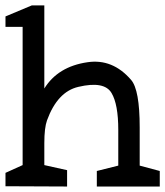

<svg xmlns="http://www.w3.org/2000/svg" viewBox="-21 -680 602 700"><path d="M410.2 -206.1Q410.2 -299.8 385.7 -340.8Q359.4 -385.7 264.6 -363.3Q188.5 -345.7 150.4 -241.2Q140.6 -213.9 140.6 -158.2V-78.1L223.6 -59.6V0L-1 -1V-49.8L61.5 -78.1V-582H-1V-620.1L94.7 -660.2H140.6V-357.4Q190.4 -437.5 297.9 -453.1Q389.6 -466.8 457 -388.7Q488.3 -352.5 488.3 -215.8V-76.2L561.5 -56.6V0H332V-56.6L410.2 -76.2Z"/></svg>

Font: Hopone
Style: Regular
Weight: 400
Foundry: SIL International (SIL)
Version: Version 1.00 September 3, 2015, initial release